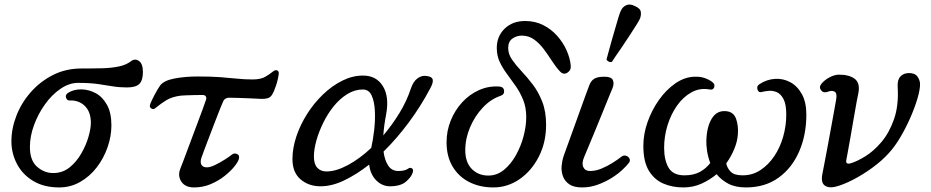

<svg xmlns="http://www.w3.org/2000/svg" viewBox="-20 -809 4080 841"><path d="M239 12Q173 12 126 -16Q79 -44 54.5 -90.5Q30 -137 30 -190Q30 -246 52 -302.5Q74 -359 115 -405.5Q156 -452 212 -480.5Q268 -509 337 -509Q343 -509 348.5 -509Q354 -509 361 -509Q393 -509 429.5 -510Q466 -511 499 -517.5Q532 -524 554 -541Q571 -554 588.5 -542Q606 -530 606 -494Q606 -457 590.5 -441.5Q575 -426 536 -426Q502 -426 473 -431Q444 -436 408.5 -441Q373 -446 322 -446Q283 -446 245 -420Q207 -394 177 -352Q147 -310 129 -261Q111 -212 111 -165Q111 -106 142.5 -78.5Q174 -51 213 -51Q254 -51 284.5 -75.5Q315 -100 336 -136.5Q357 -173 367.5 -209.5Q378 -246 378 -271Q378 -319 351.5 -345Q325 -371 283 -369Q273 -369 269 -382Q265 -395 281 -404Q305 -418 337 -417.5Q369 -417 399 -401Q429 -385 448.5 -350Q468 -315 468 -260Q468 -212 451 -163.5Q434 -115 403.5 -75.5Q373 -36 331 -12Q289 12 239 12Z M830 12Q792 12 775 -12.5Q758 -37 769 -68Q772 -75 783 -104Q794 -133 809 -173.5Q824 -214 839.5 -255Q855 -296 867 -328.5Q879 -361 883 -374Q885 -382 881 -387.5Q877 -393 866 -393Q851 -393 831.5 -392.5Q812 -392 795.5 -391.5Q779 -391 771 -390Q733 -385 708.5 -370Q684 -355 660 -335Q652 -328 642.5 -334Q633 -340 638 -353Q643 -367 656.5 -392.5Q670 -418 681 -434Q697 -456 743.5 -465Q790 -474 847 -474Q905 -474 945 -471Q985 -468 1018 -464.5Q1051 -461 1087 -461Q1123 -461 1143.5 -473.5Q1164 -486 1176 -496Q1186 -504 1194 -500.5Q1202 -497 1201 -486Q1198 -461 1189 -434Q1180 -407 1171 -393Q1164 -382 1151.5 -378.5Q1139 -375 1122 -376Q1107 -377 1081 -378Q1055 -379 1028 -380Q1001 -381 982 -381Q975 -381 968 -377Q961 -373 958 -366Q954 -358 944 -332.5Q934 -307 921 -273.5Q908 -240 895.5 -207Q883 -174 873.5 -149Q864 -124 862 -117Q856 -98 862.5 -87Q869 -76 886 -76Q901 -76 922.5 -86.5Q944 -97 964.5 -110Q985 -123 996 -132Q1006 -140 1018.5 -134.5Q1031 -129 1026 -112Q1023 -100 1006.5 -79.5Q990 -59 963.5 -38Q937 -17 903 -2.5Q869 12 830 12Z M1384 7Q1332 7 1296.5 -23.5Q1261 -54 1261 -112Q1261 -160 1278 -211Q1295 -262 1325 -309.5Q1355 -357 1394.5 -395Q1434 -433 1479 -455.5Q1524 -478 1570 -478Q1629 -478 1657.5 -431Q1686 -384 1671 -306Q1662 -260 1659 -216Q1698 -262 1730 -314.5Q1762 -367 1780 -422Q1790 -452 1809 -466Q1828 -480 1850 -476Q1873 -473 1875.5 -459.5Q1878 -446 1864 -421Q1824 -345 1771.5 -274Q1719 -203 1660 -145Q1665 -107 1680.5 -83.5Q1696 -60 1725 -60Q1741 -60 1751.5 -63Q1762 -66 1769 -71Q1775 -76 1783.5 -72Q1792 -68 1788 -54Q1783 -35 1759 -14Q1735 7 1688 7Q1654 7 1628 -19Q1602 -45 1597 -88Q1542 -45 1488 -19Q1434 7 1384 7ZM1410 -58Q1452 -58 1504 -86Q1556 -114 1606 -161Q1614 -196 1619 -239.5Q1624 -283 1622 -323.5Q1620 -364 1608 -390.5Q1596 -417 1569 -417Q1534 -417 1501.5 -397Q1469 -377 1442.5 -344.5Q1416 -312 1396.5 -272.5Q1377 -233 1366 -194Q1355 -155 1355 -123Q1355 -90 1370 -74Q1385 -58 1410 -58Z M2141 12Q2082 12 2035.5 -11.5Q1989 -35 1962.5 -79.5Q1936 -124 1936 -186Q1936 -236 1954.5 -281.5Q1973 -327 2005 -361.5Q2037 -396 2078.5 -414.5Q2120 -433 2166 -430Q2186 -429 2188 -412Q2190 -395 2172 -389Q2130 -375 2095 -338Q2060 -301 2039 -251.5Q2018 -202 2018 -151Q2018 -98 2046.5 -69Q2075 -40 2119 -40Q2157 -40 2187.5 -65Q2218 -90 2240 -129.5Q2262 -169 2273.5 -213Q2285 -257 2285 -296Q2285 -338 2272 -370.5Q2259 -403 2240 -430.5Q2221 -458 2201.5 -484Q2182 -510 2169 -537.5Q2156 -565 2156 -599Q2156 -650 2190.5 -683.5Q2225 -717 2280 -717Q2324 -717 2359.5 -699Q2395 -681 2421 -651.5Q2447 -622 2462 -588Q2477 -554 2480 -522Q2482 -501 2465 -490.5Q2448 -480 2433 -496Q2415 -515 2398 -541.5Q2381 -568 2362 -593.5Q2343 -619 2319.5 -636Q2296 -653 2265 -653Q2243 -653 2224.5 -640Q2206 -627 2206 -599Q2206 -572 2223 -547.5Q2240 -523 2264.5 -497Q2289 -471 2313.5 -439Q2338 -407 2355 -364Q2372 -321 2372 -262Q2372 -185 2340 -122.5Q2308 -60 2255.5 -24Q2203 12 2141 12Z M2530 12Q2494 12 2474 -1.5Q2454 -15 2446 -36.5Q2438 -58 2440 -81.5Q2442 -105 2449 -126Q2453 -137 2464 -167.5Q2475 -198 2489.5 -238Q2504 -278 2518.5 -318.5Q2533 -359 2544.5 -390.5Q2556 -422 2561 -435Q2568 -454 2582 -463.5Q2596 -473 2628 -473Q2658 -473 2664.5 -458Q2671 -443 2663 -423Q2659 -414 2647 -384.5Q2635 -355 2619 -315.5Q2603 -276 2586.5 -236Q2570 -196 2557 -165Q2544 -134 2539 -122Q2527 -94 2535 -77Q2543 -60 2564 -60Q2589 -60 2614.5 -70.5Q2640 -81 2663 -95.5Q2686 -110 2701 -122Q2711 -130 2721.5 -127Q2732 -124 2737 -115Q2742 -106 2735 -96Q2726 -84 2706.5 -65.5Q2687 -47 2659 -29.5Q2631 -12 2598 0Q2565 12 2530 12ZM2660.2 -538Q2653.6 -535.4 2646.2 -539.2Q2638.8 -543 2636.7 -548.7Q2637.8 -552.8 2643.3 -573.3Q2648.8 -593.8 2656.9 -622.7Q2665 -651.6 2673.6 -680.8Q2682.1 -710 2689 -733.1Q2695.9 -756.1 2700 -763.1Q2707.1 -778.7 2723 -786.2Q2738.9 -793.6 2760.2 -782.8Q2784.6 -772.6 2786.9 -756.6Q2789.2 -740.6 2782 -725Q2778.5 -717.1 2765.8 -697.1Q2753.1 -677.1 2736.3 -651.2Q2719.5 -625.3 2702.6 -600.6Q2685.7 -575.8 2673.7 -558.5Q2661.8 -541.2 2660.2 -538Z M2973 12Q2925 12 2885.5 -5Q2846 -22 2822 -61.5Q2798 -101 2798 -170Q2798 -222 2816.5 -274.5Q2835 -327 2866.5 -371.5Q2898 -416 2938.5 -444Q2979 -472 3023 -473Q3048 -474 3068.5 -466.5Q3089 -459 3102 -448Q3113 -438 3108 -426Q3103 -414 3089 -417Q3046 -425 3009.5 -405Q2973 -385 2946 -347Q2919 -309 2904 -260.5Q2889 -212 2889 -162Q2889 -108 2908.5 -74.5Q2928 -41 2978 -41Q3019 -41 3046.5 -56.5Q3074 -72 3091 -95Q3081 -122 3077 -149Q3073 -176 3074 -195Q3076 -254 3098 -290Q3120 -326 3161 -322Q3193 -319 3204 -289Q3215 -259 3212 -220Q3210 -190 3196.5 -157Q3183 -124 3161 -93Q3166 -71 3181.5 -56Q3197 -41 3233 -41Q3276 -41 3311 -64Q3346 -87 3371.5 -125Q3397 -163 3410.5 -210.5Q3424 -258 3424 -307Q3424 -352 3412 -375Q3400 -398 3382 -405.5Q3364 -413 3346 -411Q3328 -409 3316 -406Q3303 -402 3298 -416.5Q3293 -431 3306 -440Q3338 -461 3374 -463.5Q3410 -466 3441.5 -449Q3473 -432 3492.5 -396.5Q3512 -361 3512 -307Q3512 -218 3480.5 -145.5Q3449 -73 3390 -30.5Q3331 12 3247 12Q3201 12 3170 -4.5Q3139 -21 3119 -46Q3089 -21 3052.5 -4.5Q3016 12 2973 12Z M3639 9Q3610 16 3592.5 3.5Q3575 -9 3582 -46Q3584 -57 3590.5 -90Q3597 -123 3605 -166.5Q3613 -210 3621 -253.5Q3629 -297 3635 -330.5Q3641 -364 3643 -376Q3647 -402 3635 -408Q3623 -414 3606 -407Q3587 -400 3576.5 -413.5Q3566 -427 3578 -442Q3592 -459 3614 -470.5Q3636 -482 3655 -482Q3699 -482 3723.5 -464Q3748 -446 3740 -402Q3738 -395 3732.5 -364.5Q3727 -334 3720 -293.5Q3713 -253 3706 -212.5Q3699 -172 3693.5 -143Q3688 -114 3687 -108Q3683 -87 3707 -94Q3734 -102 3770.5 -124.5Q3807 -147 3841 -187Q3875 -227 3896 -287Q3917 -347 3912 -428Q3910 -459 3924 -474Q3938 -489 3962 -489Q3988 -489 3999 -473Q4010 -457 4010 -440Q4010 -416 3998.5 -377Q3987 -338 3967.5 -293.5Q3948 -249 3923.5 -207.5Q3899 -166 3872 -137Q3842 -104 3800 -73.5Q3758 -43 3715 -21Q3672 1 3639 9Z"/></svg>

Font: TsukuhouMincho
Style: Regular
Weight: 400
Designer: Iose
Foundry: Typographish
Version: Version 1.001; ttfautohint (v1.8.3)